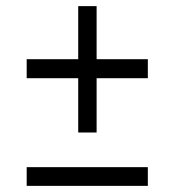

<svg xmlns="http://www.w3.org/2000/svg" viewBox="-20 -605 570 626"><path d="M295 -173H235V-350H67V-412H235V-585H295V-412H462V-350H295ZM462 -60V1H67V-60Z"/></svg>

Font: Red Hat Text
Style: Regular
Weight: 400
Designer: Pentagram / MCKL
Foundry: Pentagram / MCKL
Version: Version 1.005; Red Hat Text